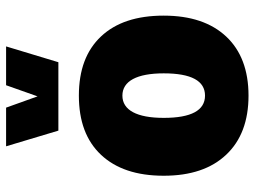

<svg xmlns="http://www.w3.org/2000/svg" viewBox="-124 -719 848 640"><g transform="rotate(-90 300.0 -399.0)"><path d="M184.6 -628.4H412.6L465.3 -802.7H335.9L298.8 -697.8L261.2 -802.7H132.3ZM301.3 -560.1C215.8 -560.1 150.4 -535.6 104 -486.3C57.6 -437 34.2 -367.7 34.2 -277.3C34.2 -187.5 57.6 -118.2 104.5 -68.8C150.9 -19.5 216.8 5.4 301.3 5.4C385.7 5.4 451.7 -19.5 498 -68.8C544.4 -118.2 567.9 -187.5 567.9 -277.3C567.9 -367.7 544.9 -437 498.5 -486.3C452.1 -535.6 386.7 -560.1 301.3 -560.1ZM301.3 -415C349.6 -415 375.5 -366.7 375.5 -277.3C375.5 -185.5 350.6 -139.6 301.3 -139.6C252 -139.6 227.1 -185.5 227.1 -277.3C227.1 -366.7 252.9 -415 301.3 -415Z"/></g></svg>

Font: Estedad Black
Style: Regular
Weight: 900
Designer: Amin Abedi
Version: Version 7.3